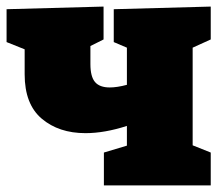

<svg xmlns="http://www.w3.org/2000/svg" viewBox="-20 -564 681 584"><path d="M621 -100V0H296V-100L366 -121V-181Q298 -159 240 -159Q159 -159 107 -203Q55 -247 55 -338V-414L0 -436V-536L295 -544V-444L255 -424V-369Q255 -331 269 -314.5Q283 -298 314 -298Q325 -298 338 -300Q351 -302 366 -306V-419L326 -436V-536L621 -544V-444L566 -419V-122Z"/></svg>

Font: Bitter Black
Style: Regular
Weight: 900
Designer: Sol Matas, and Bitter project Authors
Foundry: Sol Matas
Version: Version 2.001